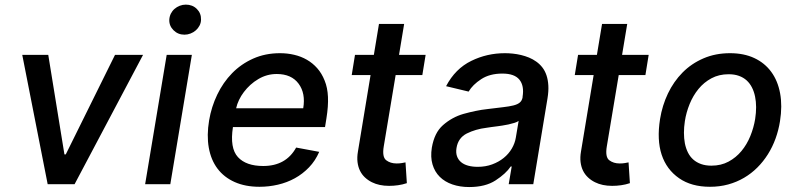

<svg xmlns="http://www.w3.org/2000/svg" viewBox="-20 -777 3359 810"><path d="M73.9 -545.5H183.6L251.8 -125.7H257.5L465.2 -545.5H583.5L294.7 0H181.1Z M683.2 -545.5H789.4L698.5 0H592.3ZM694.2 -693.9Q695 -707.7 700.8 -719.5Q706.7 -731.2 716.3 -739.5Q725.9 -747.9 738.3 -752.7Q750.7 -757.5 764.2 -757.5Q777.7 -757.5 789.4 -753Q801.1 -748.6 810.7 -739Q828.8 -720.9 828.1 -693.9Q827.8 -680.4 821.7 -668.9Q815.7 -657.3 805.9 -648.8Q796.2 -640.3 783.7 -635.5Q771.3 -630.7 758.2 -630.7Q730.8 -630.7 712 -649.5Q693.2 -668.3 694.2 -693.9Z M862.2 -269.2Q871.8 -326.3 896.5 -377.8Q921.2 -429.3 959.2 -468.2Q997.2 -507.1 1048.1 -529.8Q1099.1 -552.6 1161.2 -552.6Q1192.5 -552.6 1221.2 -545.8Q1250 -539.1 1274.5 -525Q1299 -511 1318.2 -489.3Q1337.4 -467.7 1349.4 -437.5Q1361.9 -407.3 1363.6 -368.3Q1365.4 -329.2 1357.2 -278.4L1351.2 -240.8H962.7Q948.9 -152.3 983.7 -114.3Q1018.1 -76.7 1090.6 -76.7Q1186.4 -76.7 1229.4 -154.5L1326.7 -136.4Q1310.4 -98.7 1283.7 -71Q1257.1 -43.3 1223.9 -25Q1190.7 -6.7 1152.5 2.1Q1114.3 11 1074.9 11Q1014.6 11 969.8 -9.1Q925.1 -29.1 897.5 -65.7Q870 -102.3 860.8 -154.1Q851.6 -206 862.2 -269.2ZM976.2 -320.3H1259.2Q1269.9 -383.2 1239.7 -424Q1209.5 -464.8 1147.4 -464.8Q1105.8 -464.8 1070 -443.5Q1051.8 -432.9 1036.4 -418.9Q1021 -404.8 1008.9 -388.8Q996.8 -372.9 988.5 -355.5Q980.1 -338.1 976.2 -320.3Z M1477.6 -545.5H1557.2L1578.8 -676.1H1685L1663.4 -545.5H1775.6L1761.7 -460.2H1649.1L1599.1 -160.2Q1591.3 -114.7 1609.4 -100.9Q1627.1 -87.4 1653.1 -87.4Q1665.8 -87.4 1675.4 -89.1Q1685 -90.9 1690.7 -92L1696.4 -4.3Q1678.3 1.8 1659.4 4.4Q1640.6 7.1 1621.4 7.1Q1579.5 7.1 1549 -8.2Q1532.7 -16.3 1519.7 -28.4Q1506.7 -40.5 1498.8 -56.6Q1490.8 -72.8 1488.3 -93.2Q1485.8 -113.6 1490.1 -138.1L1543.3 -460.2H1463.8Z M1801.8 -154.1Q1807.2 -185.4 1818.7 -209Q1830.3 -232.6 1848.7 -248.9Q1887.1 -282.7 1935.4 -296.5Q1960.9 -303.6 1986.3 -308.9Q2011.7 -314.3 2038.4 -317.1Q2075.6 -321.7 2102.1 -324.8Q2128.6 -327.8 2146.1 -332.2Q2163.7 -336.6 2172.9 -344.5Q2182.2 -352.3 2184.7 -366.5V-369Q2192.1 -415.1 2171.3 -440.9Q2150.6 -466.6 2099.4 -466.6Q2046.2 -466.6 2010.3 -443.2Q1974.1 -419.7 1957 -390.6L1861.9 -413.4Q1900.6 -487.2 1968.4 -520.2Q2034.4 -552.6 2110.4 -552.6Q2126.4 -552.6 2143.6 -550.8Q2160.9 -549 2178.1 -544.9Q2195.3 -540.8 2211.8 -534.1Q2228.3 -527.3 2242.5 -517Q2257.1 -506.7 2268.1 -492.5Q2279.1 -478.3 2285.5 -459.3Q2291.9 -440.3 2293.3 -416.2Q2294.7 -392 2289.8 -362.2L2229.8 0H2126.1L2138.8 -74.6H2134.6Q2114.3 -44.4 2070.7 -16Q2027.7 12.1 1959.2 12.1Q1920.5 12.1 1888.5 1.1Q1856.5 -9.9 1835.2 -31.1Q1813.9 -52.2 1804.7 -83.3Q1795.5 -114.3 1801.8 -154.1ZM1995.4 -73.2Q2028.4 -73.2 2056.3 -83.5Q2084.2 -93.8 2105.1 -110.8Q2126.1 -127.8 2139.2 -150.2Q2152.3 -172.6 2156.2 -196.7L2168 -267Q2162.3 -262.4 2150.4 -258.7Q2138.5 -255 2125 -252Q2111.5 -248.9 2098.7 -247.2Q2085.9 -245.4 2078.5 -244.3Q2063.6 -242.5 2052.4 -240.9Q2041.2 -239.3 2032.3 -237.9Q2008.9 -235.1 1988.3 -229Q1967.7 -223 1949.2 -213.8Q1912.6 -195 1905.9 -152.7Q1902.7 -133.2 1907.8 -118.3Q1913 -103.3 1924.9 -93.2Q1936.8 -83.1 1954.9 -78.1Q1973 -73.2 1995.4 -73.2Z M2418.7 -545.5H2498.2L2519.9 -676.1H2626.1L2604.4 -545.5H2716.6L2702.8 -460.2H2590.2L2540.1 -160.2Q2532.3 -114.7 2550.4 -100.9Q2568.2 -87.4 2594.1 -87.4Q2606.9 -87.4 2616.5 -89.1Q2626.1 -90.9 2631.7 -92L2637.4 -4.3Q2619.3 1.8 2600.5 4.4Q2581.7 7.1 2562.5 7.1Q2520.6 7.1 2490.1 -8.2Q2473.7 -16.3 2460.8 -28.4Q2447.8 -40.5 2439.8 -56.6Q2431.8 -72.8 2429.3 -93.2Q2426.8 -113.6 2431.1 -138.1L2484.4 -460.2H2404.8Z M2764.6 -274.9Q2773.8 -332 2797.9 -382.6Q2822.1 -433.2 2859.6 -471.1Q2897 -508.9 2947.6 -530.7Q2998.2 -552.6 3060 -552.6Q3118.3 -552.6 3162.3 -532Q3206.3 -511.4 3233.8 -473.7Q3261.4 -436.1 3271.1 -383.2Q3280.9 -330.3 3270.6 -265.6Q3264.6 -227.6 3251.8 -192.3Q3239 -157 3219.6 -126.2Q3200.3 -95.5 3175.1 -70.3Q3149.9 -45.1 3119.1 -27Q3088.4 -8.9 3052.2 1.1Q3016 11 2975.1 11Q2897 11 2845.2 -24.9Q2791.9 -61.8 2771.3 -124.5Q2750.7 -187.1 2764.6 -274.9ZM2869.3 -172.2Q2873.6 -150.9 2882.3 -133.5Q2891 -116.1 2904.8 -103.9Q2918.7 -91.6 2937.7 -84.9Q2956.7 -78.1 2981.2 -78.1Q3022 -78.1 3053.6 -95.2Q3085.2 -112.2 3108.1 -139.9Q3131 -167.6 3145.4 -202.9Q3159.8 -238.3 3165.8 -274.9Q3174 -328.1 3165.5 -369.3Q3161.2 -390.6 3152.3 -408Q3143.5 -425.4 3129.8 -437.9Q3116.1 -450.3 3097.3 -457Q3078.5 -463.8 3054 -463.8Q3013.1 -463.8 2981.4 -446.7Q2949.6 -429.7 2926.7 -401.6Q2903.8 -373.6 2889.4 -338.2Q2875 -302.9 2869.3 -266Q2861.5 -214.8 2869.3 -172.2Z"/></svg>

Font: Inter P Medium
Style: Italic
Weight: 500
Italic angle: 9.39999°
Designer: Rasmus Andersson
Foundry: rsms
Version: Version 3.018;git-588b23468